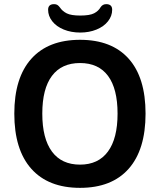

<svg xmlns="http://www.w3.org/2000/svg" viewBox="-20 -899 771 926"><path d="M49 -351Q49 -524 131 -615.5Q213 -707 366 -707Q519 -707 600.5 -616Q682 -525 682 -351Q682 -177 600.5 -85Q519 7 366 7Q213 7 131 -85Q49 -177 49 -351ZM547 -351Q547 -471 501 -533Q455 -595 366 -595Q277 -595 230.5 -533Q184 -471 184 -351Q184 -231 230.5 -168Q277 -105 366 -105Q454 -105 500.5 -168Q547 -231 547 -351ZM212 -852Q212 -879 241 -879Q251 -879 257 -875Q263 -871 269 -863Q281 -845 302 -834.5Q323 -824 367 -824Q413 -824 434 -835Q455 -846 465 -864Q475 -879 492 -879Q521 -879 521 -852Q521 -822 501 -796.5Q481 -771 445.5 -756.5Q410 -742 367 -742Q323 -742 287.5 -756.5Q252 -771 232 -796.5Q212 -822 212 -852Z"/></svg>

Font: Asap-SemiBold
Style: Regular
Weight: 600
Designer: Pablo Cosgaya
Foundry: Omnibus-Type
Version: Version 2.000; ttfautohint (v1.8)